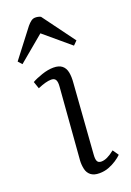

<svg xmlns="http://www.w3.org/2000/svg" viewBox="-167 -822 610 891"><g transform="rotate(-20 138.0 -376.5)"><path d="M126 -427Q128 -450 122 -460.5Q116 -471 100 -471Q87 -471 70.5 -466.5Q54 -462 33 -453L21 -488Q40 -499 71 -509.5Q102 -520 129 -520Q156 -520 171 -508Q186 -496 190.5 -473.5Q195 -451 192 -419L167 -78Q165 -55 170 -44.5Q175 -34 190 -34Q204 -34 220 -41.5Q236 -49 256 -65L276 -36Q265 -25 247.5 -13.5Q230 -2 209 6Q188 14 163 14Q136 14 121 2Q106 -10 101.5 -30Q97 -50 98 -71ZM273 -602 254 -583 127 -690 0 -584 -17 -603 89 -741Q99 -753 108.5 -760Q118 -767 129 -767Q137 -767 143.5 -765.5Q150 -764 156 -761Z"/></g></svg>

Font: Literata 24pt Light
Style: Italic
Weight: 300
Italic angle: -2°
Designer: Latin by Veronika Burian and Jose Scaglione. Greek by Irene Vlachou. Cyrillic by Vera Evstafieva
Foundry: TypeTogether
Version: Version 3.103;gftools[0.9.29]